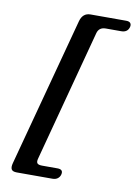

<svg xmlns="http://www.w3.org/2000/svg" viewBox="-95 -808 704 996"><g transform="rotate(10 257.0 -310.0)"><path d="M345.5 -656 161.5 36Q156.5 54 162.5 61.5Q168.5 69 188.5 69H269Q302 69 294 98Q290.5 110.5 280 118.5Q269.5 126.5 252.5 126.5H65Q43 126.5 36.8 115.8Q30.5 105 36.5 82.5L246.5 -703Q259 -747 299.5 -747H487.5Q504 -747 510 -738.8Q516 -730.5 512.5 -718Q504.5 -689 471 -689H390.5Q354 -689 345.5 -656Z"/></g></svg>

Font: Fraunces 9pt Soft SemiBold
Style: Italic
Weight: 600
Italic angle: -16°
Version: Version 1.000;[b76b70a41]